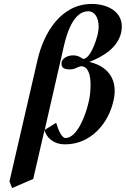

<svg xmlns="http://www.w3.org/2000/svg" viewBox="-20 -718 636 971"><path d="M28 199 41 233 148 187 205 -60C215 -22 250 12 310 12C438 12 527 -92 553 -205C558 -225 560 -243 560 -258C560 -360 479 -394 432 -405C504 -433 575 -477 593 -554C595 -564 596 -575 596 -584C596 -660 524 -698 444 -698C287 -698 201 -550 170 -416ZM304 -489C339 -639 393 -661 426 -661C460 -661 479 -627 479 -584C479 -572 477 -558 474 -544C464 -503 435 -420 400 -420C400 -420 395 -424 387 -428C378 -433 369 -438 349 -438C323 -438 297 -424 292 -405C292 -401 291 -398 291 -395C291 -376 304 -367 333 -367C349 -367 358 -371 367 -375C376 -379 387 -383 390 -383C427 -383 438 -337 438 -289C438 -257 434 -223 428 -201C414 -138 371 -20 311 -20C293 -20 276 -57 264 -97L206 -61ZM359 -402C357 -401 356 -401 355 -400C356 -401 356 -402 356 -403C357 -403 358 -402 359 -402Z"/></svg>

Font: Linux Libertine O
Style: Bold Italic
Weight: 700
Italic angle: -11.5°
Designer: Philipp H. Poll
Foundry: Philipp H. Poll
Version: Version 4.1.0